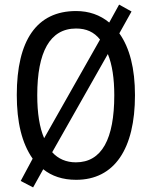

<svg xmlns="http://www.w3.org/2000/svg" viewBox="-20 -772 659 835"><path d="M567 -358C567 -474 544 -564 499 -627L552 -722L498 -752L455 -674C415 -707 367 -724 311 -724C139 -724 53 -596 53 -359C53 -241 75 -149 122 -82L70 15L124 43L168 -36C205 -6 253 10 311 10C478 10 567 -125 567 -358ZM142 -358C142 -546 197 -648 311 -648C355 -648 389 -633 415 -600L172 -171C152 -217 142 -280 142 -358ZM477 -358C477 -168 423 -66 310 -66C268 -66 233 -81 207 -110L449 -537C468 -491 477 -430 477 -358Z"/></svg>

Font: Noto Sans Khmer UI Condensed
Style: Regular
Weight: 400
Width: 3
Designer: Danh Hong and the Monotype Design Team
Foundry: Monotype Imaging Inc.
Version: Version 2.002